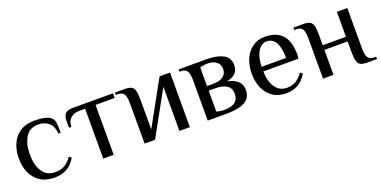

<svg xmlns="http://www.w3.org/2000/svg" viewBox="-18 -1012 3082 1554"><g transform="rotate(-20 1523.5 -235.0)"><path d="M45 -235Q45 -304 69.5 -359.5Q94 -415 143.5 -447.5Q193 -480 265 -480Q375 -480 410 -445Q427 -428 431 -403.5Q435 -379 435 -315H415Q411 -377 376 -408.5Q341 -440 285 -440Q213 -440 176.5 -383Q140 -326 140 -235Q140 -144 176.5 -87Q213 -30 285 -30Q336 -30 369 -49.5Q402 -69 430 -110L450 -95Q417 -39 372 -14.5Q327 10 265 10Q193 10 143.5 -22.5Q94 -55 69.5 -110.5Q45 -166 45 -235Z M687 -430H637Q590 -430 561 -403.5Q532 -377 532 -330H512V-390Q512 -470 587 -470H942V-430H777V0H687Z M1043 -350Q1043 -401 1029 -425.5Q1015 -450 973 -450H958V-470H1043Q1080 -470 1098.5 -460.5Q1117 -451 1125 -426Q1133 -401 1133 -350V-90L1343 -470H1433V0H1343V-380L1133 0H1043Z M1587 -350Q1587 -401 1573 -425.5Q1559 -450 1517 -450H1507V-470H1752Q1836 -470 1889 -442Q1942 -414 1942 -350Q1942 -307 1918 -281.5Q1894 -256 1842 -245Q1900 -234 1931 -204.5Q1962 -175 1962 -130Q1962 -59 1906.5 -29.5Q1851 0 1752 0H1587ZM1732 -265Q1786 -265 1816.5 -287Q1847 -309 1847 -350Q1847 -391 1818 -413Q1789 -435 1742 -435Q1727 -435 1708 -432Q1689 -429 1677 -425V-265ZM1867 -130Q1867 -225 1732 -225H1677V-45Q1689 -41 1708 -38Q1727 -35 1742 -35Q1867 -35 1867 -130Z M2051 -235Q2051 -303 2075 -359Q2099 -415 2144.5 -447.5Q2190 -480 2251 -480Q2352 -480 2401.5 -423.5Q2451 -367 2451 -260L2449 -220H2146Q2146 -136 2182 -83Q2218 -30 2281 -30Q2328 -30 2360.5 -50Q2393 -70 2421 -110L2441 -95Q2408 -40 2364 -15Q2320 10 2261 10Q2193 10 2146 -22.5Q2099 -55 2075 -110.5Q2051 -166 2051 -235ZM2356 -260Q2356 -348 2330 -394Q2304 -440 2251 -440Q2221 -440 2197 -416.5Q2173 -393 2159.5 -352Q2146 -311 2146 -260Z M2580 -350Q2580 -401 2566 -425.5Q2552 -450 2510 -450H2495V-470H2580Q2617 -470 2635.5 -460.5Q2654 -451 2662 -426Q2670 -401 2670 -350V-255H2870V-470H2960V-120Q2960 -69 2974 -44.5Q2988 -20 3030 -20H3045V0H2960Q2923 0 2904.5 -9.5Q2886 -19 2878 -44Q2870 -69 2870 -120V-215H2670V0H2580Z"/></g></svg>

Font: Philosopher
Style: Regular
Weight: 400
Designer: Jovanny Lemonad
Foundry: Jovanny Lemonad
Version: Version 2.000